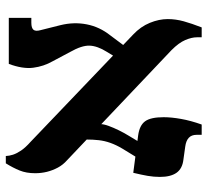

<svg xmlns="http://www.w3.org/2000/svg" viewBox="-46 -640 697 644"><g transform="rotate(90 302.0 -318.5)"><path d="M503.8 10Q503.4 -1.3 499.4 -13.9Q495.4 -26.4 485.6 -41Q475.8 -55.6 455.8 -73.5L96.4 -417.1Q69.7 -442.2 57.1 -473.1Q44.5 -503.9 44.5 -533.1Q44.5 -559.7 51.9 -586.6Q59.3 -613.4 72.4 -647H105.6V-630.8Q105.6 -613.5 114.8 -591.9Q124 -570.3 148.5 -545.9L517.7 -195.7Q533.4 -181.9 542.7 -164.5Q552 -147.1 556.8 -128Q561.5 -108.9 561.5 -88.4Q561.5 -58.7 552.3 -36.2Q543.2 -13.8 528.3 10ZM40.4 0V-75.6H56.9Q74.1 -75.6 80.2 -82.6Q86.2 -89.7 81.8 -105.8L64.8 -173.6Q53.8 -218.5 62.2 -261.5Q70.6 -304.5 99.1 -340.4L148.9 -407.1L181.2 -373.1L154.8 -329.6Q134.5 -297.3 133.6 -270.9Q132.8 -244.5 154.4 -206.5L186.1 -146.9Q203.1 -117.2 207.7 -81.8Q212.2 -46.4 194.8 0ZM448.5 -260.4 396.8 -307.7Q396.8 -318.2 402.7 -334.6Q408.7 -351.1 417.7 -369.4Q426.7 -387.7 435.6 -402L480.1 -476.2L527.1 -459.6L479 -380.9Q466.9 -360.7 459.9 -341.1Q452.9 -321.6 450.7 -301.9Q448.5 -282.2 448.5 -260.4ZM560.1 -417.5 434.6 -433.9Q400.9 -438.5 387.3 -457.2Q373.6 -476 373.6 -519.4Q373.6 -545.1 379.4 -577.8Q385.2 -610.5 398.2 -647H432.7V-630Q432.7 -612.8 442.9 -603.5Q453 -594.3 472.4 -591.8L515.8 -585.7Q546.2 -582.2 560.1 -562.5Q573.9 -542.8 573.9 -506.8Q573.9 -486.4 570.4 -466Q566.9 -445.7 560.1 -417.5Z"/></g></svg>

Font: Noto Serif Hebrew
Style: Regular
Weight: 400
Designer: Monotype Design Team
Foundry: Monotype Imaging Inc.
Version: Version 2.003